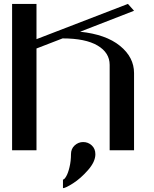

<svg xmlns="http://www.w3.org/2000/svg" viewBox="-20 -770 790 984"><path d="M406.2 -42Q431.6 -42 450.2 -24.9Q468.8 -7.8 468.8 20.5Q468.8 58.6 431.2 101.6Q393.6 144.5 354.5 169.4Q315.4 194.3 302.7 194.3V150.4Q309.6 150.4 319.3 133.8Q329.1 117.2 336.4 85.9Q343.8 54.7 343.8 20.5Q343.8 -7.8 362.8 -24.9Q381.8 -42 406.2 -42ZM667 0H542V-437.5Q542 -500 480 -536.6Q418 -573.2 300.8 -573.2L167 -521.5V0H42V-750H167V-569.3L635.7 -750L667 -714.8L390.6 -607.4Q522.5 -593.8 594.7 -535.2Q667 -476.6 667 -395.5Z"/></svg>

Font: okolaks
Style: Bold
Weight: 600
Width: 8
Version: Version 000.6.0